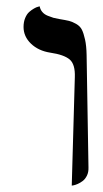

<svg xmlns="http://www.w3.org/2000/svg" viewBox="-20 -579 325 605"><path d="M206.1 5.9 215.8 -335.9Q217.3 -376.5 199.5 -391.6Q181.6 -406.7 138.2 -413.1Q101.1 -418.9 77.6 -441.4Q54.2 -463.9 54.2 -494.1Q54.2 -509.8 59.3 -522.2Q64.5 -534.7 72 -541.3Q79.6 -547.9 87.2 -552.2Q94.7 -556.6 99.6 -557.6L105 -559.1Q106.9 -548.8 113.3 -541.3Q119.6 -533.7 130.6 -529.3Q141.6 -524.9 148.4 -522.9Q155.3 -521 167 -519Q187.5 -515.6 197.5 -513.2Q207.5 -510.7 220 -503.7Q232.4 -496.6 238 -485.4Q243.7 -474.1 248 -454.3Q252.4 -434.6 252.9 -405.8L258.8 -50.8Q259.3 -36.6 253.9 -25.6Q248.5 -14.6 240.7 -8.8Q232.9 -2.9 225.1 0.5Q217.3 3.9 211.9 4.9Z"/></svg>

Font: Linear Smooth
Style: Regular
Weight: 400
Designer: Philipp H. Poll, Flanker
Foundry: Philipp H. Poll, reworked by Flanker
Version: Version 1.061 | FøM Fix